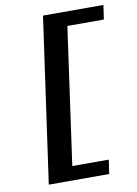

<svg xmlns="http://www.w3.org/2000/svg" viewBox="-89 -770 656 917"><g transform="rotate(-10 239.0 -311.0)"><path d="M375 21 365 89H72L185 -711H478L468 -642H291L198 21Z"/></g></svg>

Font: Arsenal
Style: Bold Italic
Weight: 700
Italic angle: -9°
Designer: Andrij Shevchenko
Foundry: Stairsfor.com
Version: Version 1.000